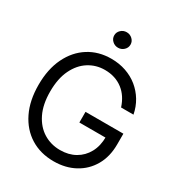

<svg xmlns="http://www.w3.org/2000/svg" viewBox="-216 -1070 1128 1218"><g transform="rotate(30 348.0 -461.5)"><path d="M360.4 9.8Q263.7 9.8 190.7 -35.6Q117.7 -81.1 76.9 -164.8Q36.1 -248.5 36.1 -363.3Q36.1 -478.5 76.9 -562.5Q117.7 -646.5 189.5 -691.9Q261.2 -737.3 354.5 -737.3Q412.1 -737.3 461.9 -720.2Q511.7 -703.1 550.8 -671.4Q589.8 -639.6 616 -596.2Q642.1 -552.7 652.3 -500H561.5Q549.8 -536.1 531 -564.7Q512.2 -593.3 485.8 -613.5Q459.5 -633.8 426.8 -644.5Q394 -655.3 354.5 -655.3Q290 -655.3 237.1 -621.8Q184.1 -588.4 152.6 -523.2Q121.1 -458 121.1 -363.3Q121.1 -269 152.8 -204.1Q184.6 -139.2 238.8 -105.7Q293 -72.3 360.4 -72.3Q422.9 -72.3 470.2 -99.1Q517.6 -126 544.4 -175Q571.3 -224.1 571.3 -291L598.6 -285.2H379.9V-363.3H657.2V-285.2Q657.2 -195.3 619.1 -129.2Q581.1 -63 513.9 -26.6Q446.8 9.8 360.4 9.8ZM354.5 -818.4Q330.1 -818.4 312.5 -835Q294.9 -851.6 294.9 -875Q294.9 -898.4 312.5 -915Q330.1 -931.6 354.5 -931.6Q378.9 -931.6 396.5 -915Q414.1 -898.4 414.1 -875Q414.1 -851.6 396.5 -835Q378.9 -818.4 354.5 -818.4Z"/></g></svg>

Font: Inter Tight
Style: Regular
Weight: 400
Designer: Rasmus Andersson
Foundry: rsms
Version: Version 3.002